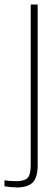

<svg xmlns="http://www.w3.org/2000/svg" viewBox="-76 -620 244 841"><path d="M-2 201Q-13.5 201 -29.8 199.5Q-46 198 -56.5 196V169.5Q-46 171.5 -32.8 172.5Q-19.5 173.5 -4 173.5Q31.5 173.5 45 159Q58.5 144.5 58.5 105V-600H89V104Q89 155.5 68.2 178.2Q47.5 201 -2 201Z"/></svg>

Font: Big Shoulders Stencil Display Thin ExtraLight
Style: Regular
Weight: 250
Version: Version 2.001